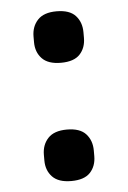

<svg xmlns="http://www.w3.org/2000/svg" viewBox="-45 -568 409 613"><g transform="rotate(-5 159.5 -261.0)"><path d="M159 11Q118 11 98.5 -9.5Q79 -30 79 -62V-80Q79 -112 98.5 -133Q118 -154 159 -154Q201 -154 220 -133Q239 -112 239 -80V-62Q239 -30 220 -9.5Q201 11 159 11ZM159 -368Q118 -368 98.5 -388.5Q79 -409 79 -441V-459Q79 -491 98.5 -512Q118 -533 159 -533Q201 -533 220 -512Q239 -491 239 -459V-441Q239 -409 220 -388.5Q201 -368 159 -368Z"/></g></svg>

Font: IBM Plex Sans Thai SemiBold
Style: Regular
Weight: 600
Designer: Mike Abbink, Paul van der Laan, Pieter van Rosmalen, Ben Mitchell, Mark Frömberg
Foundry: Bold Monday
Version: Version 1.1